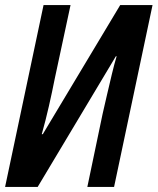

<svg xmlns="http://www.w3.org/2000/svg" viewBox="-34 -734 619 754"><path d="M-14 0 137 -714H243L181 -425Q171 -374 158 -317Q145 -260 130 -207H134L438 -714H565L414 0H309L369 -287Q377 -322 386.5 -363Q396 -404 405.5 -443.5Q415 -483 424 -513H421L114 0Z"/></svg>

Font: Noto Sans ExtraCondensed SemiBold
Style: Italic
Weight: 600
Width: 2
Italic angle: -12°
Designer: Monotype Design Team
Foundry: Monotype Imaging Inc.
Version: Version 2.013; ttfautohint (v1.8.4.7-5d5b)